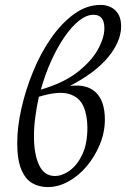

<svg xmlns="http://www.w3.org/2000/svg" viewBox="-20 -745 512 780"><path d="M266 -396Q334 -404 370 -369Q406 -334 406 -259Q406 -208 386 -159Q366 -110 333 -70.5Q300 -31 258.5 -8Q217 15 174 15Q139 15 111 -1Q83 -17 66.5 -56.5Q50 -96 50 -164Q50 -229 67 -304.5Q84 -380 114.5 -454.5Q145 -529 187.5 -590Q230 -651 281 -688Q332 -725 389 -725Q425 -725 448.5 -703Q472 -681 472 -638Q472 -577 420 -513.5Q368 -450 266 -397ZM360 -685Q331 -685 300.5 -660.5Q270 -636 241 -593.5Q212 -551 187.5 -496.5Q163 -442 146 -381Q239 -408 295.5 -452.5Q352 -497 378 -544.5Q404 -592 404 -630Q404 -685 360 -685ZM203 -30Q232 -30 262.5 -51.5Q293 -73 314 -116.5Q335 -160 335 -226Q335 -277 318.5 -314Q302 -351 259.5 -363.5Q217 -376 138 -352Q129 -312 123.5 -271Q118 -230 118 -191Q118 -118 139 -74Q160 -30 203 -30Z"/></svg>

Font: Bona Nova SC
Style: Italic
Weight: 400
Italic angle: -4°
Designer: Mateusz Machalski
Foundry: Capitalics
Version: Version 4.001; ttfautohint (v1.8.4.7-5d5b)